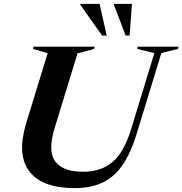

<svg xmlns="http://www.w3.org/2000/svg" viewBox="-20 -955 938 987"><path d="M260.5 -295.5Q224.5 -178 264 -125Q303.5 -72 408 -72Q499 -72 558.5 -122.2Q618 -172.5 655 -294L773.5 -682L685 -703.5L688 -715H898L894.5 -703.5L809.5 -682.5L683 -268.5Q652.5 -168.5 609.8 -106.5Q567 -44.5 506.8 -16.2Q446.5 12 363.5 12Q197 12 131 -73.8Q65 -159.5 115.5 -325L225 -681.5L149.5 -703.5L152.5 -715H467L463.5 -703.5L378.5 -680.5ZM528.5 -772H505L392.5 -930.5L393.5 -935H492ZM646 -772H626L565.5 -930.5L566 -935H658.5Z"/></svg>

Font: Newsreader Display SemiBold
Style: Italic
Weight: 600
Italic angle: -17°
Designer: Hugues Gentile
Foundry: Production Type
Version: Version 1.001